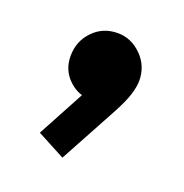

<svg xmlns="http://www.w3.org/2000/svg" viewBox="-70 -220 421 439"><g transform="rotate(20 140.0 -0.5)"><path d="M57 119 128 -13 169 -24Q162 -11 153 -2Q144 7 132 7Q107 7 85 -15Q63 -37 63 -70Q63 -106 87 -131Q111 -156 147 -156Q180 -156 205 -131Q230 -106 230 -70Q230 -56 224 -36.5Q218 -17 202 13L125 155Z"/></g></svg>

Font: Outfit SemiBold
Style: Regular
Weight: 600
Designer: Rodrigo Fuenzalida
Foundry: fragTYPE
Version: Version 1.100;gftools[0.9.27]